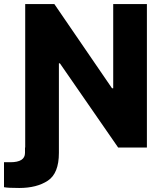

<svg xmlns="http://www.w3.org/2000/svg" viewBox="-50 -727 797 946"><path d="M74.2 0V-707H217.8L502 -292H507.8V-707H673.8V0H532.2L245.1 -415H240.2V26.4Q240.2 127 185.8 163.1Q131.3 199.2 44.9 199.2Q-11.7 199.2 -30.3 195.3V72.3H-19.5H1Q73.2 72.3 73.2 26.4V0Z"/></svg>

Font: Pretendard ExtraBold
Style: Regular
Weight: 800
Designer: Base glyphs from Inter by Rasmus Andersson; Hangeul glyphs from Noto Sans CJK(Source Han Sans) by Jang Soo-young and Kan
Foundry: Kil Hyung-jin
Version: Version 1.309